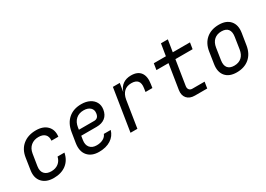

<svg xmlns="http://www.w3.org/2000/svg" viewBox="-5 -1434 3010 2174"><g transform="rotate(-30 1500.0 -347.5)"><path d="M262 10Q164 10 112.5 -46.5Q61 -103 76 -200L99 -350Q114 -450 181.5 -505Q249 -560 353 -560Q448 -560 498.5 -508Q549 -456 538 -370H448Q453 -423 424.5 -451.5Q396 -480 340 -480Q281 -480 240.5 -446.5Q200 -413 190 -351L166 -200Q156 -138 186 -104Q216 -70 275 -70Q331 -70 368.5 -99Q406 -128 418 -180H508Q490 -89 425.5 -39.5Q361 10 262 10Z M854 10Q757 10 707 -48.5Q657 -107 673 -210L694 -340Q711 -445 776.5 -502.5Q842 -560 945 -560Q1008 -560 1053 -537Q1098 -514 1119.5 -474Q1141 -434 1133 -382Q1123 -317 1080.5 -283.5Q1038 -250 970 -250H768L760 -200Q750 -139 779.5 -103.5Q809 -68 867 -68Q917 -68 952.5 -87.5Q988 -107 1000 -140H1090Q1070 -69 1008 -29.5Q946 10 854 10ZM779 -322H980Q1004 -322 1020.5 -336Q1037 -350 1042 -382Q1050 -429 1019.5 -457.5Q989 -486 933 -486Q872 -486 832.5 -450.5Q793 -415 783 -350Z M1268 0 1355 -550H1445L1428 -445H1430Q1446 -498 1489 -529Q1532 -560 1596 -560Q1682 -560 1720 -508.5Q1758 -457 1743 -362L1736 -315H1646L1653 -362Q1672 -482 1555 -482Q1496 -482 1460 -448Q1424 -414 1413 -350L1358 0Z M2111 0Q2043 0 2008.5 -39.5Q1974 -79 1984 -145L2035 -468H1877L1890 -550H2048L2073 -705H2163L2138 -550H2363L2350 -468H2125L2074 -145Q2070 -117 2083.5 -99.5Q2097 -82 2124 -82H2284L2271 0Z M2654 10Q2557 10 2509 -46.5Q2461 -103 2476 -200L2499 -350Q2514 -450 2578.5 -505Q2643 -560 2745 -560Q2842 -560 2890.5 -503.5Q2939 -447 2924 -351L2900 -200Q2884 -100 2819.5 -45Q2755 10 2654 10ZM2667 -70Q2726 -70 2763 -103Q2800 -136 2810 -200L2833 -350Q2843 -414 2817 -447Q2791 -480 2732 -480Q2674 -480 2636.5 -447Q2599 -414 2589 -350L2566 -200Q2556 -136 2582.5 -103Q2609 -70 2667 -70Z"/></g></svg>

Font: JetBrains Mono NL
Style: Italic
Weight: 400
Italic angle: -9°
Monospace: yes
Designer: Philipp Nurullin, Konstantin Bulenkov
Foundry: JetBrains
Version: Version 2.305; ttfautohint (v1.8.4.7-5d5b)